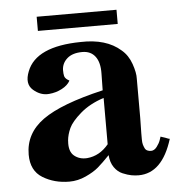

<svg xmlns="http://www.w3.org/2000/svg" viewBox="-47 -639 666 702"><g transform="rotate(-5 286.0 -288.5)"><path d="M406 -542H113V-594H406ZM559 -107Q521 16 434 16Q421 16 407.5 13.5Q394 11 376 3.5Q358 -4 345.5 -22Q333 -40 331 -67Q305 -40 287.5 -25Q270 -10 240.5 3.5Q211 17 180 17Q125 17 82.5 -9Q40 -35 40 -94Q40 -172 107.5 -220.5Q175 -269 330 -305L331 -366Q332 -407 315.5 -429Q299 -451 268 -451Q232 -451 212.5 -434Q193 -417 192 -392Q192 -377 194 -369.5Q196 -362 204 -356L212 -351Q203 -334 181 -322.5Q159 -311 134 -309Q103 -306 76 -329.5Q49 -353 67 -398Q101 -486 265 -488Q359 -491 412 -444Q436 -424 447.5 -391Q459 -358 458 -336V-313V-193Q458 -181 457.5 -164Q457 -147 457 -137Q457 -127 457 -114.5Q457 -102 459 -95Q461 -88 464 -81.5Q467 -75 473 -72Q479 -69 487 -69Q499 -69 508.5 -81.5Q518 -94 522 -106L526 -118Q528 -117 531.5 -116Q535 -115 542.5 -112.5Q550 -110 554 -108ZM331 -107V-277Q279 -260 245 -230.5Q211 -201 200.5 -178Q190 -155 188 -133V-131Q185 -93 204.5 -77Q224 -61 252 -63Q298 -67 331 -107Z"/></g></svg>

Font: GFS Artemisia
Style: Bold
Weight: 700
Designer: Designed by Takis Katsoulidis.
Foundry: Designed by Takis Katsoulidis.
Version: Version 1.0